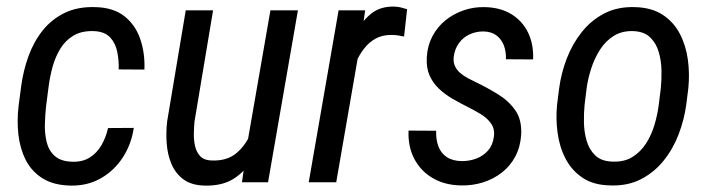

<svg xmlns="http://www.w3.org/2000/svg" viewBox="-20 -560 2182 590"><path d="M202.1 -63Q233.9 -62 256.1 -76.2Q278.3 -90.3 292 -114.3Q305.7 -138.2 312 -166.5L391.1 -167Q383.8 -117.2 357.7 -76.7Q331.5 -36.1 290.5 -12.5Q249.5 11.2 197.3 10.3Q144.5 9.3 110.8 -12Q77.1 -33.2 59.3 -68.1Q41.5 -103 36.6 -146Q31.7 -189 37.1 -234.4L44.9 -293.9Q51.3 -342.3 67.4 -387Q83.5 -431.6 111.1 -466.3Q138.7 -501 179 -520.5Q219.2 -540 273.9 -538.1Q329.1 -536.6 362.8 -509.8Q396.5 -482.9 411.1 -439.7Q425.8 -396.5 423.8 -346.2L344.7 -346.7Q345.7 -374 340.3 -400.6Q335 -427.2 318.4 -445.1Q301.8 -462.9 269 -464.4Q231.9 -465.8 206.8 -451.2Q181.6 -436.5 166 -411.4Q150.4 -386.2 141.8 -355.5Q133.3 -324.7 129.4 -293.9L121.6 -233.9Q118.7 -207.5 117.9 -178.2Q117.2 -148.9 123.5 -123Q129.9 -97.2 148.4 -80.6Q167 -64 202.1 -63Z M741.2 -127 811 -528.3H895.5L803.7 0H723.6ZM772.9 -235.4 802.2 -236.3Q796.9 -193.4 785.6 -149.2Q774.4 -105 753.2 -68.4Q731.9 -31.7 696.8 -10Q661.6 11.7 608.9 10.3Q567.9 9.3 543.5 -9Q519 -27.3 506.8 -56.4Q494.6 -85.4 492.2 -119.9Q489.7 -154.3 493.7 -187.5L550.8 -528.3H634.8L577.6 -186Q576.2 -170.4 575.7 -150.4Q575.2 -130.4 579.3 -111.6Q583.5 -92.8 595 -80.3Q606.4 -67.9 628.4 -66.9Q677.2 -64.5 707 -89.8Q736.8 -115.2 752.2 -155Q767.6 -194.8 772.9 -235.4Z M1089.8 -441.9 1013.2 0H928.7L1020.5 -528.3H1102.1ZM1231 -531.7 1221.7 -447.8Q1212.4 -449.7 1202.9 -451.2Q1193.4 -452.6 1184.1 -452.6Q1155.3 -453.1 1134.3 -441.4Q1113.3 -429.7 1098.4 -410.2Q1083.5 -390.6 1073.2 -367.2Q1063 -343.8 1056.6 -319.8L1031.7 -305.2Q1036.1 -338.4 1045.7 -379.2Q1055.2 -419.9 1073.2 -457.3Q1091.3 -494.6 1120.6 -518.1Q1149.9 -541.5 1193.8 -539.6Q1203.6 -539.1 1212.6 -536.9Q1221.7 -534.7 1231 -531.7Z M1497.6 -139.2Q1501 -163.6 1489 -180.4Q1477.1 -197.3 1457.8 -209Q1438.5 -220.7 1419.9 -230Q1394.5 -242.7 1370.8 -256.3Q1347.2 -270 1328.6 -287.6Q1310.1 -305.2 1299.8 -328.6Q1289.6 -352.1 1291.5 -384.3Q1293.5 -419.4 1308.6 -448.2Q1323.7 -477.1 1348.6 -497.3Q1373.5 -517.6 1404.8 -528.3Q1436 -539.1 1470.2 -538.1Q1517.6 -537.1 1551.5 -516.4Q1585.4 -495.6 1602.8 -459.7Q1620.1 -423.8 1618.2 -377.4L1534.7 -377.9Q1535.6 -400.4 1528.6 -419.7Q1521.5 -439 1505.9 -450.9Q1490.2 -462.9 1465.3 -463.4Q1441.9 -463.4 1422.4 -454.1Q1402.8 -444.8 1390.4 -427.7Q1377.9 -410.6 1374.5 -387.2Q1372.1 -370.1 1377.7 -357.7Q1383.3 -345.2 1394 -335.9Q1404.8 -326.7 1418.2 -319.6Q1431.6 -312.5 1444.8 -306.2Q1480 -289.1 1512.2 -269Q1544.4 -249 1564.2 -220Q1584 -190.9 1581.5 -146Q1579.1 -108.4 1563.5 -79.1Q1547.9 -49.8 1522.2 -29.8Q1496.6 -9.8 1464.1 0.5Q1431.6 10.7 1395.5 9.8Q1346.7 8.8 1309.8 -12.7Q1272.9 -34.2 1253.2 -71.8Q1233.4 -109.4 1235.4 -158.7L1320.3 -158.2Q1319.3 -131.3 1327.1 -110.4Q1335 -89.4 1352.8 -77.4Q1370.6 -65.4 1399.4 -64.9Q1423.3 -64.9 1444.3 -73Q1465.3 -81.1 1479.7 -97.4Q1494.1 -113.8 1497.6 -139.2Z M1691.9 -238.8 1698.2 -288.6Q1704.6 -335.9 1721.9 -380.9Q1739.3 -425.8 1768.1 -461.9Q1796.9 -498 1837.6 -519Q1878.4 -540 1932.1 -538.1Q1982.9 -536.6 2016.6 -514.4Q2050.3 -492.2 2069.1 -456.1Q2087.9 -419.9 2093.8 -376.5Q2099.6 -333 2095.2 -289.1L2088.9 -238.8Q2082.5 -191.9 2065.2 -146.7Q2047.9 -101.6 2018.8 -65.7Q1989.7 -29.8 1949 -9Q1908.2 11.7 1855 9.8Q1803.7 8.8 1770.3 -13.7Q1736.8 -36.1 1718 -72.3Q1699.2 -108.4 1693.4 -151.9Q1687.5 -195.3 1691.9 -238.8ZM1782.7 -289.1 1776.4 -237.8Q1773.9 -213.4 1774.4 -183.8Q1774.9 -154.3 1782.7 -127.4Q1790.5 -100.6 1808.8 -82.8Q1827.1 -64.9 1859.9 -63.5Q1897 -61.5 1922.6 -77.1Q1948.2 -92.8 1965.1 -118.9Q1981.9 -145 1991.2 -176.5Q2000.5 -208 2004.4 -238.8L2010.7 -289.6Q2013.2 -314 2012.7 -343.3Q2012.2 -372.6 2004.4 -399.7Q1996.6 -426.8 1978.3 -444.8Q1960 -462.9 1926.8 -464.4Q1892.1 -465.8 1866.5 -450Q1840.8 -434.1 1823.7 -407.2Q1806.6 -380.4 1796.6 -349.1Q1786.6 -317.9 1782.7 -289.1Z"/></svg>

Font: Roboto Condensed
Style: Italic
Weight: 400
Italic angle: -12°
Designer: Christian Robertson
Foundry: Google
Version: Version 3.0